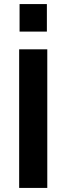

<svg xmlns="http://www.w3.org/2000/svg" viewBox="-20 -922 326 942"><path d="M74 -680V0H212V-680ZM76 -902V-767H210V-902Z"/></svg>

Font: Online Auction - Bold
Style: Bold
Weight: 500
Designer: Mohamed Mostafa, the designer of Online Auction
Foundry: Kief Type Foundry
Version: ""